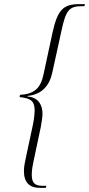

<svg xmlns="http://www.w3.org/2000/svg" viewBox="-20 -780 432 931"><path d="M174 131H202L205 121H186C149 121 134 107 134 67C134 43 139 19 143 0L178 -165C182 -190 186 -210 186 -230C186 -267 169 -308 113 -312L114 -315C186 -322 221 -368 234 -430L279 -635C299 -728 315 -750 375 -750H389L392 -760H366C286 -760 259 -733 234 -619L191 -419C177 -352 146 -324 77 -320L75 -309C135 -304 148 -285 148 -243C148 -234 146 -206 140 -177L107 -23C101 4 96 28 96 49C96 104 122 131 174 131Z"/></svg>

Font: Noto Serif Display ExtraCondensed ExtraLight
Style: Italic
Weight: 200
Width: 2
Italic angle: -12°
Designer: Monotype Design Team
Foundry: Monotype Imaging Inc.
Version: Version 2.009